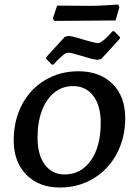

<svg xmlns="http://www.w3.org/2000/svg" viewBox="-20 -825 598 854"><path d="M41 -201Q41 -289 77.5 -359Q114 -429 180 -468.5Q246 -508 329 -508Q424 -508 480.5 -452Q537 -396 537 -300Q537 -212 499.5 -141.5Q462 -71 395.5 -31Q329 9 246 9Q153 9 97 -48Q41 -105 41 -201ZM428 -279Q428 -355 395 -398.5Q362 -442 305 -442Q258 -442 222.5 -414Q187 -386 167 -334.5Q147 -283 147 -213Q147 -136 179.5 -92.5Q212 -49 267 -49Q340 -49 384 -111Q428 -173 428 -279ZM185.3 -563.8 186.3 -571.5 268.4 -661.2 283.6 -665Q300.8 -665 354.3 -647.8Q361.9 -645.9 383.8 -639.7Q405.8 -633.5 415.3 -633.5Q424.9 -633.5 439.2 -645Q453.5 -656.4 465.4 -669.3Q477.4 -682.2 480.2 -686H487.9L513.6 -660.2L512.7 -652.6L430.6 -562.9L415.3 -559.1Q397.2 -559.1 343.8 -576.2Q297 -590.6 283.6 -590.6Q274.1 -590.6 259.8 -579.1Q245.5 -567.7 233.5 -554.8Q221.6 -541.9 218.7 -538.1H210.1ZM494 -734 358 -733 222 -732 215 -742 234 -800 382 -799Q412 -799 452.5 -801.5Q493 -804 506 -805L511 -793Z"/></svg>

Font: Alegreya SC Medium
Style: Italic
Weight: 500
Italic angle: -7°
Designer: Juan Pablo del Peral
Foundry: Huerta Tipografica
Version: Version 2.007; ttfautohint (v1.6)